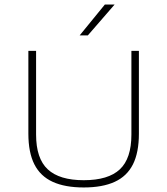

<svg xmlns="http://www.w3.org/2000/svg" viewBox="-20 -819 737 846"><path d="M349 7Q266.5 7 212.2 -17.8Q158 -42.5 131.5 -94.8Q105 -147 105 -230V-595H139V-226Q139 -120.5 190.5 -72.8Q242 -25 349 -25Q457 -25 508 -72.8Q559 -120.5 559 -226V-595H592V-230Q592 -147 565.8 -94.8Q539.5 -42.5 485.5 -17.8Q431.5 7 349 7ZM331 -663 442 -799H485L367 -663Z"/></svg>

Font: Encode Sans SC Expanded Thin
Style: Regular
Weight: 250
Width: 7
Designer: Multiple Designers
Foundry: Impallari Type
Version: Version 3.002